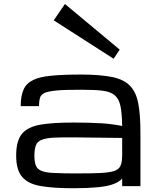

<svg xmlns="http://www.w3.org/2000/svg" viewBox="-20 -956 802 986"><path d="M359.4 10.7Q253.9 10.7 192.9 0Q126.5 -10.3 95.2 -45.9Q63 -82 63 -156.7Q63 -233.4 93.3 -269.5Q123 -304.7 188.5 -315.9Q249.5 -326.7 359.4 -326.7Q434.1 -326.7 503.4 -322.8Q556.2 -319.3 607.4 -309.1Q606.4 -374 598.6 -411.6Q590.8 -448.2 569.3 -466.8Q548.3 -484.9 506.8 -490.2Q471.2 -495.1 397 -495.1Q310.5 -495.1 274.9 -491.7Q230.5 -487.8 210.4 -479.5Q190.4 -470.7 185.5 -454.1Q180.2 -435.1 180.2 -411.1H86.4Q86.4 -463.9 101.1 -496.1Q114.7 -527.8 149.9 -544.9Q182.1 -561.5 245.1 -567.4Q305.2 -573.2 397 -573.2Q491.2 -573.2 556.2 -560.5Q616.7 -547.9 647.9 -515.1Q679.7 -482.4 690.4 -422.9Q701.2 -367.7 701.2 -270.5V0H607.4V-38.6Q590.8 -21 561.5 -10.3Q535.2 0 483.9 5.4Q427.7 10.7 359.4 10.7ZM359.4 -65.4Q457.5 -65.4 492.7 -67.4Q542.5 -69.8 567.4 -78.1Q591.8 -86.9 599.6 -106.4Q607.4 -124 607.4 -161.1V-247.6L359.4 -250.5Q293.5 -251 253.4 -249Q212.9 -246.1 191.9 -237.3Q170.4 -227.5 164.1 -209Q156.7 -189.5 156.7 -156.7Q156.7 -125 164.1 -106.4Q170.9 -87.9 191.9 -79.1Q212.9 -69.8 253.4 -67.9Q308.6 -65.4 359.4 -65.4ZM255.9 -851.6 313.5 -935.5 594.7 -701.2 563.5 -654.3Z"/></svg>

Font: Michroma+
Style: Regular
Weight: 400
Designer: beogot
Foundry: beogot
Version: Version